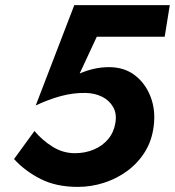

<svg xmlns="http://www.w3.org/2000/svg" viewBox="-20 -720 685 752"><path d="M582 -226Q590 -288 570 -340.5Q550 -393 508.5 -425Q467 -457 407 -457Q377 -457 348 -450.5Q319 -444 292 -432L359 -576H625L645 -700H271L120 -307Q171 -331 219.5 -344Q268 -357 316 -356Q352 -355 380 -341Q408 -327 423 -301Q438 -275 432 -239Q426 -202 404 -175.5Q382 -149 348 -134.5Q314 -120 273 -120Q227 -120 186.5 -145Q146 -170 115 -207L35 -97Q78 -50 139 -19Q200 12 285 12Q337 12 387 -4Q437 -20 478.5 -50.5Q520 -81 547.5 -125Q575 -169 582 -226Z"/></svg>

Font: Jost SemiBold
Style: Italic
Weight: 600
Italic angle: -5°
Version: Version 3.710